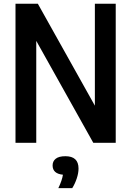

<svg xmlns="http://www.w3.org/2000/svg" viewBox="-20 -760 698 1022"><path d="M62.5 0V-740H181.5L485 -197.5V-740H596V0H476.5L173 -542.5V0ZM290.5 241.5Q310.5 200 315 170Q260 164.5 260 120.5Q260 98 276.8 84.8Q293.5 71.5 328 71.5Q398 71.5 398 137Q398 161.5 388.5 190Q379 218.5 364.5 241.5Z"/></svg>

Font: Encode Sans Condensed SemiBold
Style: Regular
Weight: 600
Width: 3
Designer: Multiple Designers
Foundry: Impallari Type
Version: Version 3.000; ttfautohint (v1.8.3) -l 8 -r 50 -G 200 -x 14 